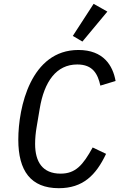

<svg xmlns="http://www.w3.org/2000/svg" viewBox="-20 -971 640 1003"><path d="M287.3 12.1C413 12.1 481.2 -55.4 534.1 -167.3L464.1 -200.6C413.4 -108.7 375 -63.9 296.5 -63.9C202.1 -63.9 163.4 -125.4 163.4 -219.1C163.4 -247.5 166.2 -277 171.2 -306.5L187.5 -403.4C210.9 -544.7 274.1 -634.2 383.5 -634.2C465.6 -634.2 490.8 -584.2 504.3 -523.8L583.8 -547.9C569.6 -628.6 520.6 -709.9 389.6 -709.9C141.3 -709.9 75.6 -411.2 75.6 -241.1C75.6 -78.8 140.6 12.1 287.3 12.1ZM360.4 -783.4 410.5 -753.9 540.8 -910.5 469.1 -951Z"/></svg>

Font: Margiela Mono Italic Text It
Style: Regular
Weight: 400
Designer: Mike Abbink, Paul van der Laan, Pieter van Rosmalen
Foundry: Bold Monday
Version: Version 2.003 2021